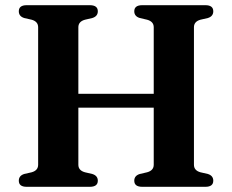

<svg xmlns="http://www.w3.org/2000/svg" viewBox="-20 -720 894 740"><path d="M282 -85Q282 -63 307.5 -56L335.5 -49.5Q357 -43 357 -23.5Q357 0 326 0H83Q52.5 0 52.5 -23.5Q52.5 -43 73.5 -49.5L102 -56Q127 -63 127 -85V-615Q127 -637 102 -644L73.5 -650.5Q52.5 -657 52.5 -676.5Q52.5 -700 83 -700H326Q357 -700 357 -676.5Q357 -657 335.5 -650.5L307.5 -644Q282 -637 282 -615V-358.5H572.5V-615Q572.5 -637 547 -644L519 -650.5Q497.5 -657 497.5 -676.5Q497.5 -700 528.5 -700H771.5Q802 -700 802 -676.5Q802 -657 781 -650.5L752.5 -644Q727.5 -637 727.5 -615V-85Q727.5 -63 752.5 -56L781 -49.5Q802 -43 802 -23.5Q802 0 771.5 0H528.5Q497.5 0 497.5 -23.5Q497.5 -43 519 -49.5L547 -56Q572.5 -63 572.5 -85V-305H282Z"/></svg>

Font: Fraunces 9pt S000 SemiBold
Style: Regular
Weight: 600
Version: Version 1.000; ttfautohint (v1.8.3)